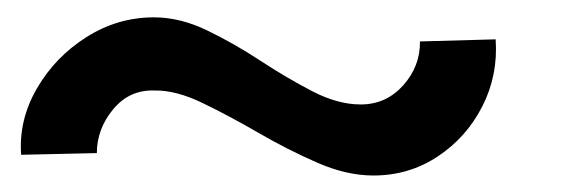

<svg xmlns="http://www.w3.org/2000/svg" viewBox="-20 -414 668 227"><path d="M421.5 -206.5Q389.5 -206.5 354.8 -221.8Q320 -237 285.5 -257Q251 -277 219.5 -292.2Q188 -307.5 162.5 -307Q133 -308 113.8 -284.8Q94.5 -261.5 94.5 -233L5 -231Q2 -272 23.5 -309.2Q45 -346.5 82 -370Q119 -393.5 162 -393.5Q193 -393.5 225 -378Q257 -362.5 288.2 -342Q319.5 -321.5 349.5 -306Q379.5 -290.5 406.5 -290.5Q436.5 -290.5 456.8 -313.2Q477 -336 476.5 -365L566 -367.5Q569 -325 550.2 -288.2Q531.5 -251.5 497.5 -229Q463.5 -206.5 421.5 -206.5Z"/></svg>

Font: Urbanist Medium
Style: Italic
Weight: 500
Italic angle: -8°
Designer: Corey Hu
Foundry: Corey Hu
Version: Version 1.330; ttfautohint (v1.8.4.7-5d5b)